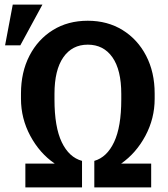

<svg xmlns="http://www.w3.org/2000/svg" viewBox="-20 -811 729 831"><path d="M89.8 0V-103H216.8Q151.4 -147.9 111.1 -223.1Q70.8 -298.3 70.8 -383.3V-406.2Q70.8 -498.5 107.4 -569.6Q144 -640.6 209 -680.9Q273.9 -721.2 359.9 -721.2Q445.3 -721.2 510.5 -680.9Q575.7 -640.6 612.5 -569.6Q649.4 -498.5 649.4 -406.2V-383.3Q649.4 -298.3 609.4 -223.4Q569.3 -148.4 504.4 -103H634.3V0H388.2V-114.7Q442.9 -130.4 473.9 -196.3Q504.9 -262.2 504.9 -380.4V-404.3Q504.9 -508.3 466.6 -563Q428.2 -617.7 359.9 -617.7Q292 -617.7 253.9 -562.7Q215.8 -507.8 215.8 -404.3V-380.4Q215.8 -261.2 247.3 -195.6Q278.8 -129.9 335 -114.7V0ZM2 -614.7 35.2 -791H163.6L67.9 -614.7Z"/></svg>

Font: Roboto Slab SemiBold
Style: Regular
Weight: 600
Designer: Google
Version: Version 2.001; ttfautohint (v1.8.3)